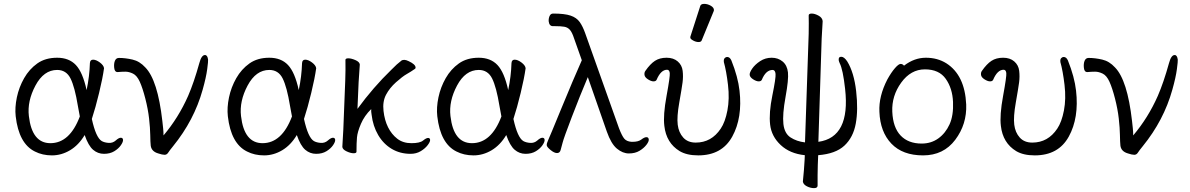

<svg xmlns="http://www.w3.org/2000/svg" viewBox="-20 -784 6140 991"><path d="M454 -170Q475 -74 505 -56Q519 -48 540.5 -46.5Q562 -45 577.5 -59Q593 -73 603.5 -73Q614 -73 615 -62.5Q616 -52 604 -34.5Q592 -17 570 -3.5Q548 10 516.5 10Q485 10 460.5 -11Q436 -32 417 -87Q386 -35 341.5 -8.5Q297 18 248 18Q199 18 160 -2Q77 -43 61 -184Q56 -229 67 -281.5Q78 -334 104.5 -380.5Q131 -427 172.5 -456.5Q214 -486 275 -486Q336 -486 371.5 -448.5Q407 -411 427 -319Q442 -390 444 -458Q445 -476 460.5 -476Q476 -476 495.5 -461.5Q515 -447 517 -432Q510 -381 491.5 -304.5Q473 -228 454 -170ZM240 -45Q340 -45 392 -183Q387 -209 382 -237Q366 -335 344 -379Q322 -423 275 -423Q206 -423 163 -342.5Q120 -262 129 -185Q145 -45 240 -45Z M587 -412H586Q572 -412 569.5 -433.5Q567 -455 573 -470Q579 -485 594 -485Q627 -485 664 -476.5Q701 -468 730 -436Q794 -371 818 -159L822 -122Q824 -103 824 -85Q901 -176 951 -289Q981 -358 1009 -459Q1020 -500 1038 -500Q1051 -500 1054 -476Q1055 -469 1049.5 -427Q1044 -385 1026 -321Q982 -163 873 -29Q855 -7 848 4Q841 15 829.5 15Q818 15 797 8Q762 -2 758 -32Q756 -51 755.5 -87Q755 -123 749.5 -172Q744 -221 730 -275.5Q716 -330 701.5 -362Q687 -394 666.5 -404Q646 -414 627.5 -414Q609 -414 587 -412Z M1549 -170Q1570 -74 1600 -56Q1614 -48 1635.5 -46.5Q1657 -45 1672.5 -59Q1688 -73 1698.5 -73Q1709 -73 1710 -62.5Q1711 -52 1699 -34.5Q1687 -17 1665 -3.5Q1643 10 1611.5 10Q1580 10 1555.5 -11Q1531 -32 1512 -87Q1481 -35 1436.5 -8.5Q1392 18 1343 18Q1294 18 1255 -2Q1172 -43 1156 -184Q1151 -229 1162 -281.5Q1173 -334 1199.5 -380.5Q1226 -427 1267.5 -456.5Q1309 -486 1370 -486Q1431 -486 1466.5 -448.5Q1502 -411 1522 -319Q1537 -390 1539 -458Q1540 -476 1555.5 -476Q1571 -476 1590.5 -461.5Q1610 -447 1612 -432Q1605 -381 1586.5 -304.5Q1568 -228 1549 -170ZM1335 -45Q1435 -45 1487 -183Q1482 -209 1477 -237Q1461 -335 1439 -379Q1417 -423 1370 -423Q1301 -423 1258 -342.5Q1215 -262 1224 -185Q1240 -45 1335 -45Z M1747 -27 1752 -115 1762 -369Q1764 -422 1763 -475Q1763 -483 1778 -483Q1793 -483 1814 -474Q1835 -465 1837 -452V-449Q1834 -414 1831 -360L1825 -222Q1906 -333 2000 -424Q2029 -454 2053 -472Q2058 -475 2067 -475Q2076 -475 2090 -468Q2124 -452 2125 -436Q2126 -431 2121 -428Q2101 -414 2079 -401.5Q2057 -389 2024 -359.5Q1991 -330 1972.5 -295Q1954 -260 1959.5 -211.5Q1965 -163 1983 -127Q2001 -91 2030.5 -68Q2060 -45 2103.5 -45Q2147 -45 2163.5 -58.5Q2180 -72 2189.5 -72Q2199 -72 2200 -62.5Q2201 -53 2188 -35.5Q2175 -18 2152 -4Q2129 10 2099 10Q2045 10 2002 -15.5Q1959 -41 1932 -87Q1905 -133 1898 -192L1896 -207Q1896 -214 1896 -221Q1861 -187 1843 -145Q1825 -103 1822.5 -74.5Q1820 -46 1820 -1Q1820 7 1805 7Q1790 7 1769.5 -2.5Q1749 -12 1747 -25Z M2630 -170Q2651 -74 2681 -56Q2695 -48 2716.5 -46.5Q2738 -45 2753.5 -59Q2769 -73 2779.5 -73Q2790 -73 2791 -62.5Q2792 -52 2780 -34.5Q2768 -17 2746 -3.5Q2724 10 2692.5 10Q2661 10 2636.5 -11Q2612 -32 2593 -87Q2562 -35 2517.5 -8.5Q2473 18 2424 18Q2375 18 2336 -2Q2253 -43 2237 -184Q2232 -229 2243 -281.5Q2254 -334 2280.5 -380.5Q2307 -427 2348.5 -456.5Q2390 -486 2451 -486Q2512 -486 2547.5 -448.5Q2583 -411 2603 -319Q2618 -390 2620 -458Q2621 -476 2636.5 -476Q2652 -476 2671.5 -461.5Q2691 -447 2693 -432Q2686 -381 2667.5 -304.5Q2649 -228 2630 -170ZM2416 -45Q2516 -45 2568 -183Q2563 -209 2558 -237Q2542 -335 2520 -379Q2498 -423 2451 -423Q2382 -423 2339 -342.5Q2296 -262 2305 -185Q2321 -45 2416 -45Z M2834 -649Q2815 -649 2812 -674Q2811 -688 2816.5 -701Q2822 -714 2835 -714Q2894 -714 2925 -703.5Q2956 -693 2972 -670.5Q2988 -648 3001 -611L3175 -122Q3190 -83 3202 -68.5Q3214 -54 3239 -52H3245Q3275 -52 3290.5 -64Q3306 -76 3316.5 -76Q3327 -76 3328.5 -65Q3330 -54 3316.5 -36.5Q3303 -19 3280.5 -5.5Q3258 8 3226 8Q3194 8 3164 -17Q3134 -42 3112 -105L3014 -386Q2973 -289 2931.5 -180.5Q2890 -72 2884 -48Q2878 -24 2873.5 -9Q2869 6 2855 6Q2841 6 2822 -9.5Q2803 -25 2802 -34Q2801 -43 2809 -60Q2817 -77 2877.5 -224.5Q2938 -372 2983 -473L2943 -586Q2933 -617 2921.5 -630Q2910 -643 2892.5 -646Q2875 -649 2845 -649Z M3594 -752Q3597 -764 3614.5 -764Q3632 -764 3648.5 -754.5Q3665 -745 3665 -732Q3665 -729 3664 -727L3602 -576Q3599 -567 3585.5 -567Q3572 -567 3557.5 -575Q3543 -583 3543 -589.5Q3543 -596 3544 -597ZM3716 -464V-468Q3715 -478 3720.5 -484Q3726 -490 3733 -490Q3747 -490 3755 -472Q3789 -387 3797 -316Q3813 -176 3759.5 -79Q3706 18 3584 18Q3525 18 3488 -4Q3419 -46 3409 -134Q3402 -189 3420.5 -289.5Q3439 -390 3437 -407Q3435 -424 3423 -424Q3391 -424 3369 -372Q3365 -364 3353 -364Q3341 -364 3324.5 -374.5Q3308 -385 3306.5 -397.5Q3305 -410 3311 -418Q3336 -454 3360.5 -470Q3385 -486 3420.5 -486Q3456 -486 3478 -467Q3500 -448 3503.5 -418.5Q3507 -389 3503 -358.5Q3499 -328 3486 -254.5Q3473 -181 3478 -140.5Q3483 -100 3506.5 -74Q3530 -48 3571 -48Q3652 -48 3700 -120Q3723 -154 3734.5 -214Q3746 -274 3737.5 -346Q3729 -418 3716 -464Z M4204 -52Q4370 -75 4342 -325Q4331 -425 4314 -458Q4310 -467 4309 -473Q4307 -491 4322 -491Q4337 -491 4353 -467Q4388 -410 4399 -313.5Q4410 -217 4397 -146Q4384 -75 4338.5 -32.5Q4293 10 4203 17L4201 68Q4200 89 4200 119.5Q4200 150 4200 174Q4200 187 4181.5 187Q4163 187 4144.5 177.5Q4126 168 4124 153Q4127 123 4129.5 93Q4132 63 4133 41L4134 17Q4057 9 4009.5 -35.5Q3962 -80 3955 -140.5Q3948 -201 3966.5 -291.5Q3985 -382 3983 -402.5Q3981 -423 3968 -423Q3933 -423 3912 -372Q3908 -364 3896 -364Q3884 -364 3867.5 -374.5Q3851 -385 3849.5 -397Q3848 -409 3862.5 -430Q3877 -451 3903.5 -468.5Q3930 -486 3963 -486Q3996 -486 4019.5 -466.5Q4043 -447 4047 -410.5Q4051 -374 4034.5 -283.5Q4018 -193 4023.5 -144Q4029 -95 4060.5 -74.5Q4092 -54 4135 -49L4154 -610Q4155 -670 4154 -704Q4154 -714 4169.5 -714Q4185 -714 4204.5 -703.5Q4224 -693 4226 -676V-672L4221 -585Z M4646 -445Q4699 -486 4759 -486Q4819 -486 4865 -457Q4960 -396 4967 -245Q4971 -143 4910.5 -62.5Q4850 18 4744.5 18Q4639 18 4581 -42.5Q4523 -103 4519 -207Q4515 -287 4560 -374Q4580 -410 4599 -432Q4618 -454 4628.5 -454Q4639 -454 4646 -445ZM4737 -43Q4786 -43 4823 -69.5Q4860 -96 4881 -142Q4902 -188 4899 -258Q4896 -328 4861.5 -377Q4827 -426 4754 -426Q4681 -426 4631.5 -357.5Q4582 -289 4585.5 -207.5Q4589 -126 4628.5 -84.5Q4668 -43 4737 -43Z M5453 -464V-468Q5452 -478 5457.5 -484Q5463 -490 5470 -490Q5484 -490 5492 -472Q5526 -387 5534 -316Q5550 -176 5496.5 -79Q5443 18 5321 18Q5262 18 5225 -4Q5156 -46 5146 -134Q5139 -189 5157.5 -289.5Q5176 -390 5174 -407Q5172 -424 5160 -424Q5128 -424 5106 -372Q5102 -364 5090 -364Q5078 -364 5061.5 -374.5Q5045 -385 5043.5 -397.5Q5042 -410 5048 -418Q5073 -454 5097.5 -470Q5122 -486 5157.5 -486Q5193 -486 5215 -467Q5237 -448 5240.5 -418.5Q5244 -389 5240 -358.5Q5236 -328 5223 -254.5Q5210 -181 5215 -140.5Q5220 -100 5243.5 -74Q5267 -48 5308 -48Q5389 -48 5437 -120Q5460 -154 5471.5 -214Q5483 -274 5474.5 -346Q5466 -418 5453 -464Z M5592 -412H5591Q5577 -412 5574.5 -433.5Q5572 -455 5578 -470Q5584 -485 5599 -485Q5632 -485 5669 -476.5Q5706 -468 5735 -436Q5799 -371 5823 -159L5827 -122Q5829 -103 5829 -85Q5906 -176 5956 -289Q5986 -358 6014 -459Q6025 -500 6043 -500Q6056 -500 6059 -476Q6060 -469 6054.5 -427Q6049 -385 6031 -321Q5987 -163 5878 -29Q5860 -7 5853 4Q5846 15 5834.5 15Q5823 15 5802 8Q5767 -2 5763 -32Q5761 -51 5760.5 -87Q5760 -123 5754.5 -172Q5749 -221 5735 -275.5Q5721 -330 5706.5 -362Q5692 -394 5671.5 -404Q5651 -414 5632.5 -414Q5614 -414 5592 -412Z"/></svg>

Font: LXGW WenKai
Style: Regular
Weight: 400
Designer: LXGW / Fontworks Inc.
Foundry: LXGW / Fontworks Inc.
Version: Version 1.520; June 14, 2025